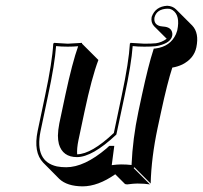

<svg xmlns="http://www.w3.org/2000/svg" viewBox="-20 -581 705 667"><path d="M559.1 -446.3 515.1 -490.2Q503.4 -502.9 506.8 -522Q519.5 -558.6 561 -561Q579.6 -560.1 591.3 -548.8L647.9 -492.2Q672.4 -466.3 662.1 -416.5Q653.8 -377.4 613.3 -356.9Q596.7 -349.1 578.6 -346.2Q561.5 -293.9 539.6 -192.4L527.3 -135.3Q505.9 -34.2 503.4 56.6L446.8 0L444.3 2.9L501 59.6Q481.9 56.6 457 56.6Q444.8 56.6 421.9 59.6Q415.5 59.1 414.1 58.1L380.4 24.4Q320.3 66.4 266.6 66.4Q212.9 65.9 186 40.5L129.9 -16.1Q95.7 -51.8 110.8 -126L136.7 -249Q161.6 -366.2 165 -429.2L168 -432.1Q169.9 -432.1 215.3 -429.2L264.6 -432.1L265.1 -429.2L321.8 -372.6Q298.8 -312 273.4 -192.4L252.4 -93.3Q246.6 -65.4 248 -44.9Q297.9 -45.9 375.5 -119.1L402.8 -249Q427.7 -366.2 431.2 -429.2L433.6 -432.1Q435.5 -432.1 481.4 -429.2Q504.9 -429.2 521.5 -430.7Q542 -433.6 559.1 -446.3ZM365.2 -62 365.7 -64H363.8ZM526.4 -421.4Q525.9 -421.4 519.5 -420.4Q505.9 -418.9 481.4 -418.9Q457.5 -418.9 440.9 -420.9Q436.5 -358.4 412.6 -247.1L384.3 -113.8L382.3 -111.8Q300.8 -35.6 247.6 -35.2Q197.8 -35.2 184.6 -80.6Q181.2 -94.2 181.2 -109.9Q181.6 -129.4 186 -151.9L207 -251Q231.4 -364.3 251.5 -420.4Q234.4 -418.9 215.3 -418.9Q191.4 -418.9 174.8 -420.9Q170.4 -358.4 146.5 -247.1L120.6 -124Q100.1 -20.5 177.7 -2.9Q192.9 0 210 0Q272.9 0 350.1 -65.4Q354 -68.8 356.9 -71.8L359.9 -74.2H377L368.2 -7.3Q388.2 -9.8 400.4 -9.8Q419.4 -9.8 437 -7.8Q440.9 -99.1 460.9 -193.8L473.1 -251Q495.6 -355 512.2 -405.8L514.2 -412.1L520.5 -412.6Q571.8 -419.4 591.3 -462.4Q594.2 -469.2 595.7 -475.1Q606.9 -527.3 579.6 -545.9Q574.2 -549.3 568.8 -550.3Q564.9 -550.8 561 -550.8Q523.9 -549.3 516.6 -520Q513.2 -496.1 536.6 -490.2Q541.5 -489.3 546.4 -488.8Q575.7 -487.3 578.6 -465.3Q579.1 -460.4 578.1 -456.1Q573.2 -433.1 533.2 -422.9Q529.3 -421.9 526.4 -421.4Z"/></svg>

Font: Linux Biolinum Shadow O
Style: Italic
Weight: 400
Italic angle: -12°
Designer: Philipp H. Poll
Foundry: Philipp H. Poll
Version: Version 0.6.2